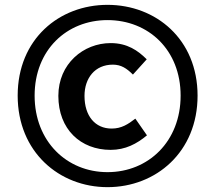

<svg xmlns="http://www.w3.org/2000/svg" viewBox="-20 -763 889 793"><path d="M424 10C624 10 796 -135 796 -368C796 -601 624 -743 424 -743C225 -743 53 -602 53 -368C53 -135 225 10 424 10ZM424 -52C256 -52 123 -179 123 -368C123 -557 256 -680 424 -680C593 -680 726 -557 726 -368C726 -179 593 -52 424 -52ZM437 -144C498 -144 545 -169 587 -204L539 -273C509 -250 482 -232 441 -232C373 -232 329 -284 329 -367C329 -440 372 -496 446 -496C480 -496 503 -481 529 -455L586 -518C550 -554 506 -585 437 -585C325 -585 221 -500 221 -367C221 -229 313 -144 437 -144Z"/></svg>

Font: Source Han Sans Old Style Bold
Style: Regular
Weight: 700
Designer: Ryoko NISHIZUKA (kana & ideographs); Paul D. Hunt (Latin, Greek & Cyrillic); Wenlong ZHANG (bopomofo); Sandoll Communica
Foundry: Adobe Systems Incorporated
Version: Version 1.004;PS 1.004;hotconv 1.0.81;makeotf.lib2.5.63406